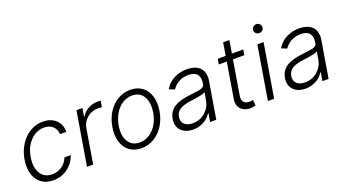

<svg xmlns="http://www.w3.org/2000/svg" viewBox="-57 -1280 3304 1842"><g transform="rotate(-20 1595.5 -359.0)"><path d="M249.6 11.4Q177.2 11.4 128.2 -25.2Q79.2 -61.8 60.5 -125.5Q41.9 -189.3 55.4 -270.2Q65.3 -331.3 91.6 -383.7Q117.9 -436.1 155.4 -473.4Q192.8 -510.7 241.1 -531.8Q289.4 -552.9 342.3 -552.9Q424.4 -552.9 474.3 -506.2Q524.1 -459.5 522.7 -383.5H458.8Q456.3 -432.5 423.7 -464Q391 -495.4 334.9 -495.4Q255.3 -495.4 195.1 -433.4Q134.9 -371.4 119 -272.4Q101.9 -172.2 140.1 -109.4Q178.3 -46.5 258.2 -46.5Q313.2 -46.5 357.8 -76.9Q402.3 -107.2 422.2 -159.1H486.2Q461.6 -83.5 397.4 -36Q333.1 11.4 249.6 11.4Z M594.5 0 685.4 -545.5H746.8L732.6 -461.6H737.2Q760.3 -502.8 805.4 -528.2Q850.5 -553.6 902 -553.6Q926.8 -553.6 935.4 -552.6L924.4 -488.3Q896 -491.8 886.4 -491.8Q822.4 -491.8 774.3 -452.4Q726.2 -413 715.9 -352.3L657.7 0Z M1149.9 11.4Q1078.8 11.4 1029.3 -24.9Q979.8 -61.1 959.7 -126.4Q939.6 -191.8 953.5 -275.2Q967 -356.5 1007.1 -419.9Q1047.2 -483.3 1106.7 -518.1Q1166.2 -552.9 1234.7 -552.9Q1305.8 -552.9 1355.3 -516.7Q1404.8 -480.5 1424.9 -415Q1445 -349.4 1431.5 -265.6Q1418 -184.7 1377.8 -121.6Q1337.7 -58.6 1278.2 -23.6Q1218.8 11.4 1149.9 11.4ZM1150.9 -46.5Q1207 -46.5 1254.1 -77.8Q1301.1 -109 1330.4 -160.3Q1359.7 -211.6 1370 -275.2Q1375 -311.4 1373.9 -344.1Q1372.9 -376.8 1362.6 -404.5Q1352.3 -432.2 1335.4 -452.4Q1318.5 -472.7 1292.4 -484Q1266.3 -495.4 1234 -495.4Q1191.8 -495.4 1154.1 -477.1Q1116.5 -458.8 1088.6 -427.2Q1060.7 -395.6 1041.5 -354Q1022.4 -312.5 1014.9 -265.6Q1005 -204.9 1016.3 -155.7Q1027.7 -106.5 1062.5 -76.5Q1097.3 -46.5 1150.9 -46.5Z M1676.8 12.4Q1599.8 12.4 1555.9 -31.8Q1512.1 -76 1523.8 -152.3Q1529.1 -183.9 1543.5 -208.6Q1557.9 -233.3 1578.3 -250.2Q1598.7 -267 1628 -279.1Q1657.3 -291.2 1688.7 -298.3Q1720.2 -305.4 1760.3 -310Q1840.2 -320 1850.5 -321.7Q1893.5 -329.5 1905.5 -347.7Q1910.2 -354.4 1911.6 -363.3L1913.7 -376.1Q1922.9 -432.5 1896.1 -464.3Q1869.3 -496.1 1808.6 -496.1Q1752.5 -496.1 1708.6 -471.2Q1664.8 -446.4 1642.4 -409.1L1586.3 -430.8Q1604.8 -463.1 1631.2 -487.2Q1657.7 -511.4 1687.9 -525.4Q1718 -539.4 1749.3 -546.2Q1780.5 -552.9 1813.2 -552.9Q1832 -552.9 1849.8 -550.4Q1867.5 -547.9 1886.4 -542.3Q1905.2 -536.6 1920.1 -527.2Q1935 -517.8 1948.5 -503.7Q1962 -489.7 1969.1 -470.5Q1976.2 -451.3 1979.2 -426.5Q1982.2 -401.6 1976.2 -370.4L1914.4 0H1851.2L1865.8 -86.3H1861.9Q1845.5 -60.4 1821 -39.1Q1796.5 -17.8 1758.2 -2.7Q1719.8 12.4 1676.8 12.4ZM1692.8 -45.5Q1766.7 -45.5 1820.5 -92.9Q1874.3 -140.3 1885.7 -209.2L1898.8 -288Q1877.1 -269.5 1751.8 -254.6Q1677.2 -245.7 1636.2 -221.4Q1595.2 -197.1 1587.4 -149.5Q1579.2 -100.9 1608.7 -73.2Q1638.1 -45.5 1692.8 -45.5Z M2388.1 -545.5 2379.3 -490.4H2263.1L2205.3 -142.4Q2197.4 -94.8 2217.2 -74.2Q2236.9 -53.6 2273.4 -53.6Q2288.7 -53.6 2311.1 -58.6L2315.7 -1.4Q2286.9 8.2 2257.1 8.2Q2230.5 8.2 2207.4 -0.7Q2184.3 -9.6 2167.1 -26.1Q2149.9 -42.6 2142.2 -68.9Q2134.6 -95.2 2139.9 -127.5L2199.9 -490.4H2118.6L2127.8 -545.5H2208.8L2230.5 -676.1H2294L2272.4 -545.5Z M2441.4 0 2532.3 -545.5H2595.9L2505 0ZM2587 -640.3Q2567.1 -640.3 2553.3 -653.9Q2539.4 -667.6 2540.1 -686.8Q2540.8 -704.9 2554.9 -718Q2568.9 -731.2 2588.1 -731.2Q2608 -731.2 2621.6 -717.5Q2635.3 -703.8 2634.9 -684.7Q2634.2 -666.5 2620.2 -653.4Q2606.2 -640.3 2587 -640.3Z M2823.5 12.4Q2746.4 12.4 2702.6 -31.8Q2658.7 -76 2670.5 -152.3Q2675.8 -183.9 2690.2 -208.6Q2704.5 -233.3 2725 -250.2Q2745.4 -267 2774.7 -279.1Q2804 -291.2 2835.4 -298.3Q2866.8 -305.4 2907 -310Q2986.9 -320 2997.2 -321.7Q3040.1 -329.5 3052.2 -347.7Q3056.8 -354.4 3058.2 -363.3L3060.4 -376.1Q3069.6 -432.5 3042.8 -464.3Q3016 -496.1 2955.3 -496.1Q2899.1 -496.1 2855.3 -471.2Q2811.4 -446.4 2789.1 -409.1L2733 -430.8Q2751.4 -463.1 2777.9 -487.2Q2804.3 -511.4 2834.5 -525.4Q2864.7 -539.4 2896 -546.2Q2927.2 -552.9 2959.9 -552.9Q2978.7 -552.9 2996.4 -550.4Q3014.2 -547.9 3033 -542.3Q3051.8 -536.6 3066.8 -527.2Q3081.7 -517.8 3095.2 -503.7Q3108.7 -489.7 3115.8 -470.5Q3122.9 -451.3 3125.9 -426.5Q3128.9 -401.6 3122.9 -370.4L3061.1 0H2997.9L3012.4 -86.3H3008.5Q2992.2 -60.4 2967.7 -39.1Q2943.2 -17.8 2904.8 -2.7Q2866.5 12.4 2823.5 12.4ZM2839.5 -45.5Q2913.4 -45.5 2967.2 -92.9Q3021 -140.3 3032.3 -209.2L3045.5 -288Q3023.8 -269.5 2898.4 -254.6Q2823.9 -245.7 2782.8 -221.4Q2741.8 -197.1 2734 -149.5Q2725.9 -100.9 2755.3 -73.2Q2784.8 -45.5 2839.5 -45.5Z"/></g></svg>

Font: Karasuma Gothic
Style: Light Italic
Weight: 300
Italic angle: 9.39998°
Designer: Rasmus Andersson / Ryoko Nishizuka
Foundry: rsms
Version: Version 1.00